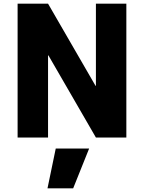

<svg xmlns="http://www.w3.org/2000/svg" viewBox="-20 -750 785 1047"><path d="M239 277 284 60H466L379 277ZM76 0V-730H242L501 -282H503V-730H669V0H503L244 -448H242V0Z"/></svg>

Font: Mplus 1p ExtraBold
Style: Regular
Weight: 800
Version: Version 1.061